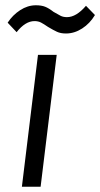

<svg xmlns="http://www.w3.org/2000/svg" viewBox="-20 -708 380 728"><path d="M43 -586 9 -622Q28 -651 56.5 -669.5Q85 -688 116 -688Q137 -688 151 -682.5Q165 -677 183 -663Q200 -653 210 -648Q220 -643 234 -643Q269 -643 306 -686L340 -651Q321 -619 291.5 -600Q262 -581 230 -581Q210 -581 196 -587.5Q182 -594 162 -606Q146 -617 135.5 -622.5Q125 -628 111 -628Q76 -628 43 -586ZM124 -500H195L134 0H63Z"/></svg>

Font: Haskoy
Style: Italic
Weight: 400
Designer: Ertekin Erdin
Foundry: Ertekin Erdin
Version: Version 2.000; ttfautohint (v1.8.4.7-5d5b)